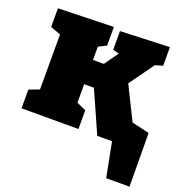

<svg xmlns="http://www.w3.org/2000/svg" viewBox="-130 -664 932 967"><g transform="rotate(20 336.0 -180.0)"><path d="M665 -102 667 185H542L506 0H427L328 -222H276V-123L326 -100V0H21V-100L76 -121V-416L21 -436V-536L318 -544V-444L276 -423V-352H334L387 -426L354 -435V-535L618 -545V-445L578 -434L483 -302L571 -124Z"/></g></svg>

Font: Bitter Pro Black
Style: Regular
Weight: 900
Designer: Sol Matas, and Bitter project Authors
Foundry: Sol Matas
Version: Version 1.010